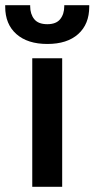

<svg xmlns="http://www.w3.org/2000/svg" viewBox="-51 -718 363 738"><path d="M73 0V-494H188V0ZM131 -549Q55 -549 12 -587Q-31 -625 -31 -692V-698H65V-694Q65 -664 80.5 -644.5Q96 -625 131 -625Q165 -625 180.5 -644.5Q196 -664 196 -694V-698H292V-692Q292 -625 249.5 -587Q207 -549 131 -549Z"/></svg>

Font: Space Grotesk SemiBold
Style: Regular
Weight: 600
Designer: Florian Karsten
Foundry: Florian Karsten
Version: Version 2.000